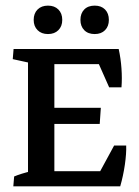

<svg xmlns="http://www.w3.org/2000/svg" viewBox="-20 -656 488 676"><path d="M148.9 -536.1Q126 -536.1 112.3 -549.8Q98.6 -563.5 98.6 -585.9Q98.6 -608.9 112.3 -622.6Q126 -636.2 148.9 -636.2Q171.9 -636.2 185.5 -622.6Q199.2 -608.9 199.2 -585.9Q199.2 -563.5 185.5 -549.8Q171.9 -536.1 148.9 -536.1ZM313.5 -536.1Q290 -536.1 276.6 -549.8Q263.2 -563.5 263.2 -585.9Q263.2 -608.9 276.6 -622.6Q290 -636.2 313.5 -636.2Q336.4 -636.2 349.9 -622.6Q363.3 -608.9 363.3 -585.9Q363.3 -563.5 349.9 -549.8Q336.4 -536.1 313.5 -536.1ZM78.6 -7.3V-476.6H171.4V-7.3ZM126.5 0V-53.2H391.6L403.3 0ZM403.3 0 320.3 -30.3 381.8 -143.6H424.3Q425.3 -115.7 419.7 -76.7Q414.1 -37.6 403.3 0ZM118.7 -219.7V-276.4H335L331.1 -219.7ZM98.1 -430.2V-483.4H397.9L388.7 -430.2ZM364.3 -348.6 318.8 -451.2 397.9 -483.4Q405.3 -449.7 407.7 -414.8Q410.2 -379.9 407.7 -348.6ZM26.9 0 29.8 -34.7Q54.2 -44.9 91.3 -53.7L78.6 -13.2V-84H171.4V-13.2L160.6 -49.8L225.6 -35.6L222.7 0ZM223.6 -483.4 220.7 -448.7Q196.3 -438.5 159.2 -429.7L171.4 -470.2V-399.4H78.6V-470.2L89.8 -433.6L24.9 -447.8L27.8 -483.4Z"/></svg>

Font: Markazi Text Medium
Style: Regular
Weight: 500
Designer: Borna Izadpanah (Arabic designer), Fiona Ross (Arabic design director) and Florian Runge (Latin designer)
Foundry: Borna Izadpanah and Florian Runge
Version: Version 1.001